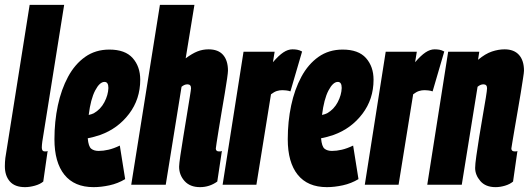

<svg xmlns="http://www.w3.org/2000/svg" viewBox="-25 -760 2176 790"><path d="M97 -740H239L149 -177Q148 -169 147.5 -163.5Q147 -158 147 -153Q147 -137 159 -137Q161 -137 164.5 -137Q168 -137 171 -139L153 -13Q140 -2 118.5 4Q97 10 78 10Q36 10 15.5 -13.5Q-5 -37 -5 -76Q-5 -93 -3 -110Z M490 -23Q460 -5 425.5 2.5Q391 10 360 10Q281 10 240 -41Q199 -92 199 -187Q199 -260 213 -326Q227 -392 255 -444Q283 -496 325.5 -526Q368 -556 425 -556Q490 -556 521 -521Q552 -486 552 -432Q552 -352 506 -291.5Q460 -231 388 -205Q362 -196 336 -191Q339 -157 350.5 -148Q362 -139 381 -139Q400 -139 421.5 -144Q443 -149 468 -161ZM405 -423Q385 -423 366.5 -387.5Q348 -352 340 -287Q353 -290 361 -294Q389 -310 404.5 -339.5Q420 -369 421 -398Q421 -423 405 -423Z M863 -149Q863 -137 876 -137Q878 -137 881 -137Q884 -137 888 -139L869 -13Q837 10 798 10Q757 10 734.5 -15Q712 -40 712 -74Q712 -85 717 -119.5Q722 -154 729.5 -199Q737 -244 744 -287.5Q751 -331 756 -361.5Q761 -392 761 -397Q761 -413 746 -413Q734 -413 722 -403L657 0H515L633 -740H775L739 -520Q766 -540 787.5 -548.5Q809 -557 833 -557Q873 -557 893 -534Q913 -511 913 -469Q913 -462 909.5 -437Q906 -412 900 -376.5Q894 -341 887.5 -303Q881 -265 875.5 -230.5Q870 -196 866.5 -174Q863 -152 863 -149Z M1105 -547 1098 -504Q1122 -532 1141 -544.5Q1160 -557 1178 -557Q1188 -557 1197.5 -555.5Q1207 -554 1218 -548L1170 -384Q1162 -387 1152 -388Q1142 -389 1137 -389Q1125 -389 1114 -385.5Q1103 -382 1090 -372L1030 0H891L977 -547Z M1450 -23Q1420 -5 1385.5 2.5Q1351 10 1320 10Q1241 10 1200 -41Q1159 -92 1159 -187Q1159 -260 1173 -326Q1187 -392 1215 -444Q1243 -496 1285.5 -526Q1328 -556 1385 -556Q1450 -556 1481 -521Q1512 -486 1512 -432Q1512 -352 1466 -291.5Q1420 -231 1348 -205Q1322 -196 1296 -191Q1299 -157 1310.5 -148Q1322 -139 1341 -139Q1360 -139 1381.5 -144Q1403 -149 1428 -161ZM1365 -423Q1345 -423 1326.5 -387.5Q1308 -352 1300 -287Q1313 -290 1321 -294Q1349 -310 1364.5 -339.5Q1380 -369 1381 -398Q1381 -423 1365 -423Z M1690 -547 1683 -504Q1707 -532 1726 -544.5Q1745 -557 1763 -557Q1773 -557 1782.5 -555.5Q1792 -554 1803 -548L1755 -384Q1747 -387 1737 -388Q1727 -389 1722 -389Q1710 -389 1699 -385.5Q1688 -382 1675 -372L1615 0H1476L1562 -547Z M1819 -547H1947L1942 -514Q1972 -539 1999 -548Q2026 -557 2051 -557Q2090 -557 2110.5 -534Q2131 -511 2131 -469Q2131 -462 2127 -437Q2123 -412 2117.5 -376.5Q2112 -341 2105 -303Q2098 -265 2092.5 -230.5Q2087 -196 2083 -174Q2079 -152 2079 -149Q2079 -137 2093 -137Q2095 -137 2098 -137Q2101 -137 2104 -139L2086 -13Q2073 -2 2053 4Q2033 10 2014 10Q1973 10 1951.5 -15Q1930 -40 1930 -69Q1930 -84 1935 -119Q1940 -154 1947 -198Q1954 -242 1961.5 -284.5Q1969 -327 1974 -358Q1979 -389 1979 -397Q1979 -413 1964 -413Q1952 -413 1940 -403L1875 0H1733Z"/></svg>

Font: Georama ExtraCondensed ExtraBold
Style: Italic
Weight: 800
Width: 2
Italic angle: -9°
Designer: Jean-Baptiste Levee
Foundry: Production Type
Version: Version 1.000